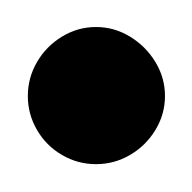

<svg xmlns="http://www.w3.org/2000/svg" viewBox="-20 -940 140 140"><path d="M0.3 -870Q0.3 -856.7 7 -845.2Q13.7 -833.7 25.2 -827Q36.7 -820.3 50 -820.3Q63.3 -820.3 74.8 -827Q86.3 -833.7 93.3 -845.2Q100.3 -856.7 100.3 -870Q100.3 -883.3 93.3 -894.8Q86.3 -906.3 74.8 -913.3Q63.3 -920.3 50 -920.3Q36.7 -920.3 25.2 -913.3Q13.7 -906.3 7 -894.8Q0.3 -883.3 0.3 -870Z"/></svg>

Font: Linefont Thin
Style: Regular
Weight: 100
Monospace: yes
Version: Version 3.002;gftools[0.9.33]